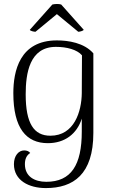

<svg xmlns="http://www.w3.org/2000/svg" viewBox="-20 -723 574 979"><path d="M161 -561 270 -651 379 -561C386 -561 403 -565 407 -571L292 -700C280 -704 259 -703 247 -700L132 -571C134 -565 153 -561 161 -561ZM214 236C354 236 456 166 456 -45V-451C409 -505 328 -517 270 -517C80 -517 48 -360 48 -248C48 -69 114 7 224 7C310 7 372 -40 397 -118V-52C397 118 343 204 216 204C156 204 107 177 107 114C107 90 114 70 134 57C127 48 117 44 103 44C75 44 51 71 51 114C51 197 127 236 214 236ZM237 -31C153 -31 111 -93 111 -242C111 -348 130 -484 265 -484C321 -484 373 -470 398 -441L397 -248C396 -155 359 -31 237 -31Z"/></svg>

Font: Arima Koshi Light
Style: Regular
Weight: 300
Designer: Joana Correia and Natanael Gama
Foundry: NDISCOVER
Version: Version 1.019;PS 001.019;hotconv 1.0.88;makeotf.lib2.5.64775